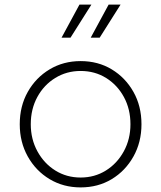

<svg xmlns="http://www.w3.org/2000/svg" viewBox="-20 -804 702 836"><path d="M331 12Q407 12 466.5 -24Q526 -60 561 -122.5Q596 -185 596 -263Q596 -342 561 -404Q526 -466 466.5 -502Q407 -538 331 -538Q256 -538 196 -502Q136 -466 101 -404Q66 -342 66 -263Q66 -185 101 -122.5Q136 -60 196 -24Q256 12 331 12ZM331 -31Q270 -31 221 -61.5Q172 -92 143 -145Q114 -198 114 -263Q114 -329 142.5 -381.5Q171 -434 220.5 -464.5Q270 -495 331 -495Q393 -495 442 -464.5Q491 -434 519.5 -381.5Q548 -329 548 -263Q548 -198 519 -145Q490 -92 441 -61.5Q392 -31 331 -31ZM248 -640H287L378 -784H326ZM375 -640H414L505 -784H453Z"/></svg>

Font: Plus Jakarta Sans ExtraLight
Style: Regular
Weight: 200
Designer: Gumpita Rahayu
Foundry: Tokotype
Version: Version 2.004; ttfautohint (v1.8.3)